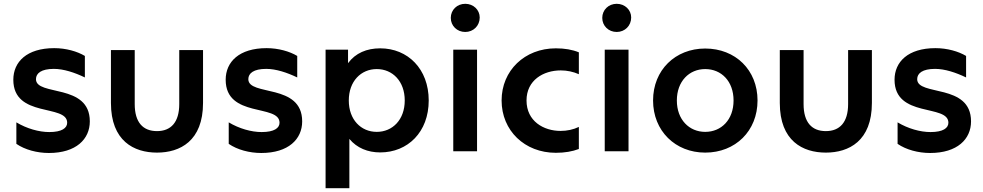

<svg xmlns="http://www.w3.org/2000/svg" viewBox="-20 -795 5164 1009"><path d="M237 9C380 9 452 -64 452 -157C452 -359 169 -288 169 -379C169 -410 197 -433 263 -433C314 -433 372 -414 426 -388V-501C386 -525 327 -542 265 -542C121 -542 50 -470 50 -376C50 -173 333 -250 333 -150C333 -122 305 -101 239 -101C185 -101 121 -119 66 -152V-39C111 -8 175 9 237 9Z M805 7C926 7 1047 -54 1047 -254V-532H922V-248C922 -152 878 -106 805 -106C732 -106 688 -151 688 -248V-532H563V-254C563 -54 684 7 805 7Z M1353 9C1496 9 1568 -64 1568 -157C1568 -359 1285 -288 1285 -379C1285 -410 1313 -433 1379 -433C1430 -433 1488 -414 1542 -388V-501C1502 -525 1443 -542 1381 -542C1237 -542 1166 -470 1166 -376C1166 -173 1449 -250 1449 -150C1449 -122 1421 -101 1355 -101C1301 -101 1237 -119 1182 -152V-39C1227 -8 1291 9 1353 9Z M1978 -541C1907 -541 1848 -516 1809 -463V-534H1691V194H1816V-65C1856 -17 1913 6 1978 6C2123 6 2233 -101 2233 -267C2233 -433 2123 -541 1978 -541ZM1960 -432C2043 -432 2107 -368 2107 -267C2107 -166 2043 -102 1960 -102C1877 -102 1813 -166 1813 -267C1813 -368 1877 -432 1960 -432Z M2362 0H2487V-534H2362ZM2425 -627C2468 -627 2501 -660 2501 -703C2501 -743 2468 -775 2425 -775C2382 -775 2349 -743 2349 -701C2349 -659 2382 -627 2425 -627Z M2901 8C2948 8 2988 1 3022 -12V-128C2993 -114 2960 -107 2926 -107C2837 -107 2747 -158 2747 -267C2747 -374 2836 -425 2927 -425C2960 -425 2993 -418 3022 -405V-520C2988 -534 2948 -541 2901 -541C2737 -541 2616 -424 2616 -267C2616 -109 2737 8 2901 8Z M3158 0H3283V-534H3158ZM3221 -627C3264 -627 3297 -660 3297 -703C3297 -743 3264 -775 3221 -775C3178 -775 3145 -743 3145 -701C3145 -659 3178 -627 3221 -627Z M3686 7C3845 7 3961 -107 3961 -267C3961 -427 3845 -540 3686 -540C3529 -540 3412 -427 3412 -267C3412 -107 3529 7 3686 7ZM3686 -102C3602 -102 3537 -166 3537 -267C3537 -368 3602 -432 3686 -432C3771 -432 3835 -368 3835 -267C3835 -166 3771 -102 3686 -102Z M4320 7C4441 7 4562 -54 4562 -254V-532H4437V-248C4437 -152 4393 -106 4320 -106C4247 -106 4203 -151 4203 -248V-532H4078V-254C4078 -54 4199 7 4320 7Z M4868 9C5011 9 5083 -64 5083 -157C5083 -359 4800 -288 4800 -379C4800 -410 4828 -433 4894 -433C4945 -433 5003 -414 5057 -388V-501C5017 -525 4958 -542 4896 -542C4752 -542 4681 -470 4681 -376C4681 -173 4964 -250 4964 -150C4964 -122 4936 -101 4870 -101C4816 -101 4752 -119 4697 -152V-39C4742 -8 4806 9 4868 9Z"/></svg>

Font: Chess Sans SemiBold
Style: Regular
Weight: 600
Designer: Wolf Bōese
Foundry: Wolf Bōese
Version: Version 7.223;Glyphs 3.3 (3306)